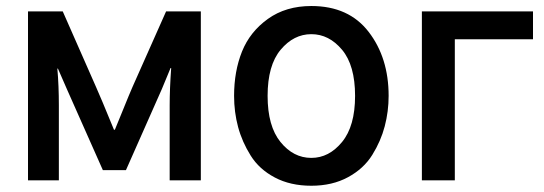

<svg xmlns="http://www.w3.org/2000/svg" viewBox="-20 -588 1775 626"><path d="M71.3 0V-550.8H184.6L293 -304.7Q307.6 -272.5 351.6 -165H354.5Q360.4 -178.7 380.9 -229.5Q401.4 -280.3 412.1 -304.7L521.5 -550.8H634.8V0H533.2V-245.1Q533.2 -297.9 538.1 -366.2H536.1L507.8 -297.9L390.6 -33.2H315.4L199.2 -294.9L168.9 -364.3H167Q171.9 -308.6 171.9 -245.1V0Z M852.5 -275.4Q852.5 -176.8 894.5 -125Q936.5 -73.2 995.1 -73.2Q1052.7 -73.2 1095.2 -125Q1137.7 -176.8 1137.7 -275.4Q1137.7 -375 1095.2 -425.8Q1052.7 -476.6 995.1 -476.6Q937.5 -476.6 895 -425.8Q852.5 -375 852.5 -275.4ZM743.2 -275.4Q743.2 -355.5 769 -419.9Q794.9 -484.4 853.5 -526.4Q912.1 -568.4 995.1 -568.4Q1117.2 -568.4 1182.1 -483.9Q1247.1 -399.4 1247.1 -275.4Q1247.1 -224.6 1234.4 -176.3Q1221.7 -127.9 1193.8 -83Q1166 -38.1 1114.7 -10.3Q1063.5 17.6 995.1 17.6Q926.8 17.6 876 -9.3Q825.2 -36.1 797.4 -80.6Q769.5 -125 756.3 -173.8Q743.2 -222.7 743.2 -275.4Z M1355.5 0V-550.8H1717.8V-460H1462.9V0Z"/></svg>

Font: Gothic A1 SemiBold
Style: Regular
Weight: 600
Version: Version 2.50